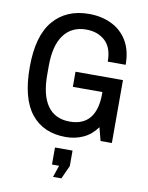

<svg xmlns="http://www.w3.org/2000/svg" viewBox="-100 -769 839 1088"><g transform="rotate(10 319.0 -225.5)"><path d="M313 12Q184 12 114 -75.5Q44 -163 44 -343Q44 -523 118.5 -610.5Q193 -698 324 -698Q395 -698 452.5 -670.5Q510 -643 543.5 -588Q577 -533 577 -450H474Q474 -531 431.5 -569.5Q389 -608 323 -608Q240 -608 194.5 -547Q149 -486 149 -368V-318Q149 -199 192.5 -138.5Q236 -78 320 -78Q397 -78 435.5 -125.5Q474 -173 474 -264V-315L517 -275H304V-362H577V0H512L492 -76Q460 -31 414 -9.5Q368 12 313 12ZM282 247 305 179H264V81H365V170L330 247Z"/></g></svg>

Font: Archivo Narrow Medium
Style: Regular
Weight: 500
Designer: Hector Gatti
Foundry: Omnibus-Type
Version: Version 3.002